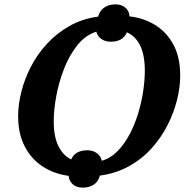

<svg xmlns="http://www.w3.org/2000/svg" viewBox="-20 -797 872 879"><path d="M359 62Q330 62 313 46.5Q296 31 294 8Q227 -1 175 -35Q123 -69 93 -127Q63 -185 63 -266Q63 -319 78 -378Q93 -437 122.5 -493.5Q152 -550 196 -597.5Q240 -645 298 -678Q356 -711 429 -721Q437 -749 458 -763Q479 -777 508 -777Q537 -777 554.5 -761.5Q572 -746 573 -722Q637 -715 689.5 -683Q742 -651 773.5 -593.5Q805 -536 805 -450Q805 -398 790.5 -339.5Q776 -281 747 -224Q718 -167 674 -118Q630 -69 570.5 -36Q511 -3 437 7Q430 35 409 48.5Q388 62 359 62ZM306 -67Q324 -109 380 -109Q406 -109 424 -95.5Q442 -82 446 -61Q487 -73 518.5 -105.5Q550 -138 573.5 -182.5Q597 -227 612.5 -278Q628 -329 635.5 -379.5Q643 -430 643 -473Q643 -546 621 -589.5Q599 -633 561 -649Q543 -606 487 -606Q461 -606 443.5 -619Q426 -632 421 -652Q371 -636 334.5 -590.5Q298 -545 274 -484Q250 -423 238 -359Q226 -295 226 -242Q226 -170 248 -127Q270 -84 306 -67Z"/></svg>

Font: Noto Serif
Style: Bold Italic
Weight: 700
Italic angle: -12°
Designer: Monotype Design Team
Foundry: Monotype Imaging Inc.
Version: Version 2.013